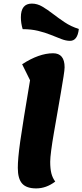

<svg xmlns="http://www.w3.org/2000/svg" viewBox="-20 -1022 458 1067"><path d="M181 25Q127 25 103 -2Q79 -29 79 -89Q79 -114 82 -148.5Q85 -183 92.5 -237Q100 -291 113.5 -373.5Q127 -456 147 -576L103 -665Q197 -726 275 -726Q339 -726 339 -648Q339 -634 333 -596Q327 -558 318 -505.5Q309 -453 299 -395.5Q289 -338 279.5 -283.5Q270 -229 264.5 -186.5Q259 -144 259 -123Q259 -84 265.5 -58.5Q272 -33 287 -13Q237 25 181 25ZM369 -795Q347 -795 321 -805Q295 -815 263 -828Q231 -841 192 -850.5Q153 -860 106 -860Q96 -893 96 -926Q96 -1002 157 -1002Q187 -1002 215 -985.5Q243 -969 273.5 -945.5Q304 -922 339 -898.5Q374 -875 418 -861Q411 -795 369 -795Z"/></svg>

Font: Lemonada SemiBold
Style: Regular
Weight: 600
Designer: Mohamed Gaber (Arabic), Eduardo Tunni (Latin)
Foundry: Kief Type Foundry
Version: Version 4.005; ttfautohint (v1.8.3)